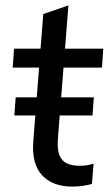

<svg xmlns="http://www.w3.org/2000/svg" viewBox="-20 -683 407 710"><path d="M33 -256 38 -323H327L322 -256ZM27 -433 32 -503H362L357 -433ZM326 -78 320 -3Q303 2 285 4.5Q267 7 248 7Q174 7 135.5 -35Q97 -77 103 -159L140 -631L233 -663L194 -169Q191 -129 200.5 -107.5Q210 -86 229 -78Q248 -70 273 -70Q286 -70 298.5 -71.5Q311 -73 326 -78Z"/></svg>

Font: Muli Medium
Style: Italic
Weight: 500
Italic angle: -4.541°
Designer: Vernon Adams
Foundry: Vernon Adams
Version: Version 2.100; ttfautohint (v1.8.1.43-b0c9)